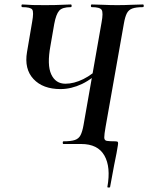

<svg xmlns="http://www.w3.org/2000/svg" viewBox="-20 -645 664 860"><path d="M251 -246Q172 -246 130 -291Q88 -336 101 -412L124 -547Q132 -591 124.5 -602Q117 -613 80 -613Q76 -613 76 -619Q76 -625 80 -625Q92 -625 100.5 -624Q109 -623 126.5 -622.5Q144 -622 182 -622Q231 -622 256 -623.5Q281 -625 297 -625Q301 -625 301 -619Q301 -613 297 -613Q259 -613 245 -597Q231 -581 223 -538L206 -440Q190 -354 209.5 -312Q229 -270 273 -270Q311 -270 353 -290.5Q395 -311 447 -361L454 -350Q396 -292 347.5 -269Q299 -246 251 -246ZM344 0H264Q261 0 261 -6Q261 -12 264 -12Q298 -12 315.5 -18Q333 -24 341 -40Q349 -56 354 -84L435 -545Q443 -588 435.5 -600.5Q428 -613 391 -613Q387 -613 387 -619Q387 -625 391 -625Q414 -625 443 -623.5Q472 -622 505 -622Q539 -622 568 -623.5Q597 -625 620 -625Q624 -625 624 -619Q624 -613 620 -613Q590 -613 573 -607Q556 -601 548 -585Q540 -569 535 -540L453 -77Q447 -43 447 -29.5Q447 -16 458.5 -14Q470 -12 497 -12Q506 -12 508 -8.5Q510 -5 508 6Q506 21 502 41Q498 61 491 96Q484 131 473 193Q473 195 466.5 195Q460 195 461 192Q477 103 447.5 51.5Q418 0 344 0Z"/></svg>

Font: Cormorant Light
Style: Italic
Weight: 300
Italic angle: -10°
Designer: Christian Thalmann (Catharsis Fonts)
Foundry: Catharsis Fonts
Version: Version 4.000